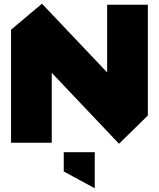

<svg xmlns="http://www.w3.org/2000/svg" viewBox="-20 -750 835 1009"><path d="M757 -144 543 -336V-725H757ZM38 0V-593L252 -399V0ZM605 5 38 -593V-594L200 -730H201L757 -144V-143L606 5ZM477 239 315 151V50H478V239Z"/></svg>

Font: Foldit ExtraBold
Style: Regular
Weight: 800
Version: Version 1.003